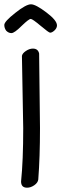

<svg xmlns="http://www.w3.org/2000/svg" viewBox="-22 -872 285 893"><path d="M194 -814Q144 -852 122 -852Q99 -852 49 -812Q-2 -772 -2 -756Q-2 -741 7 -729Q18 -718 31 -718Q45 -718 78 -751Q112 -784 121 -784Q129 -784 167 -752Q205 -720 211 -720Q220 -720 231 -730Q243 -741 243 -754Q243 -777 194 -814ZM131 -646Q115 -646 98.5 -635Q82 -624 80 -612L86 -276Q86 -124 76 -28Q76 1 104 1Q121 1 137.5 -10.5Q154 -22 156 -37Q164 -141 164 -276L160 -623Q155 -646 131 -646Z"/></svg>

Font: Patrick Hand SC
Style: Regular
Weight: 400
Designer: Patrick Wagesreiter
Foundry: Patrick Wagesreiter
Version: Version 2.001; ttfautohint (v1.8.2)